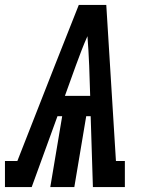

<svg xmlns="http://www.w3.org/2000/svg" viewBox="-58 -755 578 775"><path d="M-38 0V-105H12L163 -490L260 -735H371L410 -105H446V0H317L308 -286H290L242 0H145L193 -286H174L70 0ZM204 -368H306L302 -490Q301 -520 299 -550Q297 -580 295 -609Q282 -580 270.5 -550Q259 -520 248 -490Z"/></svg>

Font: Iosevka Slab Extrabold
Style: Italic
Weight: 800
Italic angle: -9°
Monospace: yes
Designer: Belleve Invis
Foundry: Belleve Invis
Version: Version 11.1.0; ttfautohint (v1.8.3)